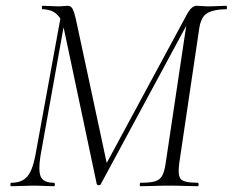

<svg xmlns="http://www.w3.org/2000/svg" viewBox="-20 -645 806 665"><path d="M467 0Q464 0 464 -6Q464 -12 467 -12Q500 -12 517 -17Q534 -22 542 -37Q550 -52 554 -81L630 -589L656 -613L329 -7Q327 -3 321.5 -3.5Q316 -4 315 -8L202 -542Q196 -574 183 -589Q170 -604 155 -608.5Q140 -613 127 -613Q125 -613 125 -619Q125 -625 127 -625Q140 -625 155 -624Q170 -623 180 -623Q192 -623 200.5 -624Q209 -625 214 -625Q225 -625 231 -615Q237 -605 244 -573L351 -74L325 -35L630 -600Q645 -625 661 -625Q666 -625 677 -624Q688 -623 698 -623Q720 -623 734.5 -624Q749 -625 764 -625Q766 -625 766 -619Q766 -613 764 -613Q723 -613 699.5 -600.5Q676 -588 670 -546L601 -81Q595 -38 606 -25Q617 -12 665 -12Q668 -12 668 -6Q668 0 665 0Q646 0 620.5 -1Q595 -2 566 -2Q537 -2 512 -1Q487 0 467 0ZM19 0Q16 0 16 -6Q16 -12 19 -12Q55 -12 73.5 -32.5Q92 -53 102 -104L193 -602L209 -600L120 -104Q112 -53 121.5 -32.5Q131 -12 167 -12Q170 -12 170 -6Q170 0 167 0Q151 0 134 -1Q117 -2 94 -2Q74 -2 55 -1Q36 0 19 0Z"/></svg>

Font: Cormorant Light Light
Style: Italic
Weight: 300
Italic angle: -10°
Version: Version 4.000